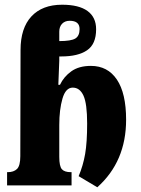

<svg xmlns="http://www.w3.org/2000/svg" viewBox="-20 -785 596 813"><path d="M514 -278Q514 -101 392 8L313 -39Q332 -84 340.5 -133Q349 -182 349 -262Q349 -346 333.5 -380Q318 -414 288 -414Q258 -414 244.5 -367.5Q231 -321 231 -256V-121Q231 -81 242 -68.5Q253 -56 280 -56H283V0H10V-56H13Q38 -56 52 -69.5Q66 -83 66 -124L67 -573Q67 -666 113 -715.5Q159 -765 243 -765Q314 -765 350.5 -738.5Q387 -712 387 -661Q387 -598 348.5 -572Q310 -546 240 -546H231V-528Q231 -514 227 -426H234Q250 -460 282 -483Q314 -506 365 -506Q436 -506 475 -448Q514 -390 514 -278ZM231 -651V-611Q281 -611 299 -622Q317 -633 317 -662Q317 -697 275 -697Q255 -697 243 -684.5Q231 -672 231 -651Z"/></svg>

Font: Noto Serif Georgian Black Cond
Style: Regular
Weight: 900
Width: 3
Designer: Monotype Design team
Foundry: Monotype Imaging Inc.
Version: Version 1.000